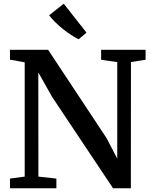

<svg xmlns="http://www.w3.org/2000/svg" viewBox="-20 -1010 816 1030"><path d="M33.5 0V-52L112.5 -62.5V-675.5Q100 -678 86.8 -680.5Q73.5 -683 60.2 -685.5Q47 -688 33.5 -689.5V-743H238L552 -268.5L609 -159V-677L522.5 -689.5V-743H761V-689.5L682.5 -677L682 0H586.5L259 -491L185.5 -621.5L186 -62.5L282.5 -52V0ZM401.5 -799.5Q383.5 -808 361.8 -822.2Q340 -836.5 318 -854Q296 -871.5 276.5 -890.8Q257 -910 243.5 -928L322 -990L444 -835L402 -799.5Z"/></svg>

Font: Merriweather 24pt SemiBold
Style: Regular
Weight: 600
Designer: Eben Sorkin
Foundry: Eben Sorkin
Version: Version 2.100